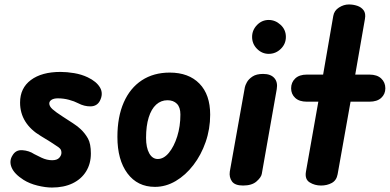

<svg xmlns="http://www.w3.org/2000/svg" viewBox="-20 -832 1748 861"><path d="M213 9Q184 9 148.2 0.2Q112.5 -8.5 85.5 -25.5Q44 -52 32 -81Q20 -110 36 -135Q50.5 -160.5 80.2 -158.5Q110 -156.5 133.5 -141Q142.5 -136 166.2 -124.8Q190 -113.5 214 -113.5Q236 -113.5 245.8 -124.5Q255.5 -135.5 255.5 -146.5Q255.5 -155 253 -160.2Q250.5 -165.5 242 -172Q228 -182 207 -195.2Q186 -208.5 162.5 -222.5Q117 -249.5 93.5 -287.2Q70 -325 70 -372Q70 -437 118.5 -473.2Q167 -509.5 251.5 -509.5Q280.5 -509.5 313 -504Q345.5 -498.5 373 -485.5Q413 -466.5 428.8 -439Q444.5 -411.5 427.5 -379Q414.5 -355.5 386.2 -355Q358 -354.5 330.5 -369Q313.5 -378 289.2 -384.5Q265 -391 239.5 -391Q221.5 -391 211.2 -384.5Q201 -378 201 -368Q201 -355.5 215.2 -342.5Q229.5 -329.5 261.5 -309Q283 -295 306.5 -279.8Q330 -264.5 342 -252.5Q361.5 -234 374.5 -210.8Q387.5 -187.5 387.5 -143.5Q387.5 -98 366.2 -63.5Q345 -29 305.8 -10Q266.5 9 213 9Z M675 6Q596.5 6 551.5 -54.5Q506.5 -115 506.5 -218Q506.5 -308 535 -372.8Q563.5 -437.5 616.2 -472Q669 -506.5 741 -506.5Q826 -506.5 874.2 -457.2Q922.5 -408 922.5 -317.5Q922.5 -253.5 902.2 -195.2Q882 -137 847.2 -91.8Q812.5 -46.5 768 -20.2Q723.5 6 675 6ZM687.5 -119Q714.5 -119 737.5 -147Q760.5 -175 774.8 -220.5Q789 -266 789 -318.5Q789 -351 773.2 -366.8Q757.5 -382.5 731 -382.5Q702 -382.5 680.2 -362.8Q658.5 -343 646.8 -305.2Q635 -267.5 635 -214Q635 -170 649.2 -144.5Q663.5 -119 687.5 -119Z M1070 0Q1033.5 0 1020.2 -18.5Q1007 -37 1010.5 -62.5L1078 -440.5Q1079.5 -449 1087.2 -463.2Q1095 -477.5 1112.5 -489Q1130 -500.5 1160 -500.5Q1194 -500.5 1210.2 -482Q1226.5 -463.5 1221 -432L1154 -52.5Q1151.5 -37 1130.5 -18.5Q1109.5 0 1070 0ZM1185 -590.5Q1155 -590.5 1132.8 -612.8Q1110.5 -635 1110.5 -666.5Q1110.5 -697 1132.5 -719.8Q1154.5 -742.5 1185 -742.5Q1214.5 -742.5 1238.2 -720.8Q1262 -699 1262 -666.5Q1262 -635 1239.2 -612.8Q1216.5 -590.5 1185 -590.5Z M1419.5 0Q1391.5 0 1368.8 -14Q1346 -28 1352 -62.5L1407.5 -376H1356Q1322 -376 1303.8 -393Q1285.5 -410 1285.5 -436Q1285.5 -462.5 1303.8 -480Q1322 -497.5 1356 -497.5H1429L1474.5 -760.5Q1478.5 -784.5 1500 -798.2Q1521.5 -812 1544.5 -812Q1564 -812 1582 -806Q1600 -800 1610.5 -786Q1621 -772 1616.5 -747L1573 -497.5H1636.5Q1671 -497.5 1689.5 -480Q1708 -462.5 1708 -436Q1708 -410 1689.5 -393Q1671 -376 1636.5 -376H1552L1494 -50.5Q1489 -23 1467.8 -11.5Q1446.5 0 1419.5 0Z"/></svg>

Font: Edu AU VIC WA NT Hand
Style: Bold
Weight: 700
Version: Version 1.001